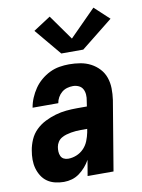

<svg xmlns="http://www.w3.org/2000/svg" viewBox="-88 -844 676 912"><g transform="rotate(-10 250.0 -387.5)"><path d="M146 8Q125 8 104 3Q83 -2 66.5 -13.5Q50 -25 39 -42.5Q28 -60 22.5 -80Q17 -100 17 -122Q17 -144 21 -166Q25 -191 36 -216.5Q47 -242 67 -261.5Q87 -281 112 -293.5Q137 -306 163 -313.5Q189 -321 215 -323.5Q241 -326 267 -326H315L319 -353Q319 -353 319 -353Q319 -353 319 -353Q322 -367 321 -382Q320 -397 313.5 -409Q307 -421 294 -427Q281 -433 266 -433Q252 -433 238 -429Q224 -425 212.5 -415.5Q201 -406 193.5 -392.5Q186 -379 184 -365H60Q64 -389 73.5 -411.5Q83 -434 97 -454.5Q111 -475 130.5 -491.5Q150 -508 172.5 -519Q195 -530 219 -534Q243 -538 266 -538Q294 -538 320.5 -533.5Q347 -529 370 -517Q393 -505 410.5 -486Q428 -467 436.5 -442.5Q445 -418 445.5 -390.5Q446 -363 442 -335L386 0H261L274 -76Q264 -58 250.5 -42.5Q237 -27 220.5 -15Q204 -3 185 2.5Q166 8 146 8ZM185 -97Q205 -97 225 -105Q245 -113 260 -128.5Q275 -144 283 -164Q291 -184 295 -204L298 -221H267Q255 -221 243 -220Q231 -219 219.5 -217Q208 -215 196 -211.5Q184 -208 173 -201.5Q162 -195 155 -184Q148 -173 146 -161Q144 -150 144.5 -138.5Q145 -127 149.5 -117Q154 -107 163.5 -102Q173 -97 185 -97ZM345 -595H239L132 -723L215 -777L301 -656L427 -783L498 -717Z"/></g></svg>

Font: Iosevka Curly XBdObl
Style: Regular
Weight: 800
Italic angle: -9°
Monospace: yes
Designer: Belleve Invis
Foundry: Belleve Invis
Version: Version 11.1.0; ttfautohint (v1.8.3)